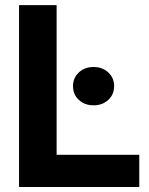

<svg xmlns="http://www.w3.org/2000/svg" viewBox="-20 -748 595 768"><path d="M56.2 0V-727.5H206.5V-128.9H537.1V0ZM354.5 -326.7Q318.8 -326.7 295.4 -348.4Q272 -370.1 272 -403.3Q272 -436.5 295.4 -458.3Q318.8 -480 354.5 -480Q389.6 -480 413.1 -458.3Q436.5 -436.5 436.5 -403.3Q436.5 -370.1 413.1 -348.4Q389.6 -326.7 354.5 -326.7Z"/></svg>

Font: Inter Display
Style: Bold
Weight: 700
Designer: Rasmus Andersson
Foundry: rsms
Version: Version 4.001;git-9221beed3